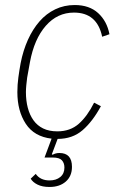

<svg xmlns="http://www.w3.org/2000/svg" viewBox="-20 -540 474 763"><path d="M277 -520Q335 -520 370 -488Q405 -456 415 -404L386 -394Q366 -490 274 -490Q208 -490 162 -437.5Q116 -385 99 -293L88 -232Q86 -218 84.5 -201.5Q83 -185 83 -174Q83 -140 90.5 -111.5Q98 -83 113 -62Q128 -41 151.5 -29.5Q175 -18 208 -18Q259 -18 293 -48Q327 -78 354 -132L381 -118Q348 -57 308 -22.5Q268 12 209 12L186 73L189 75Q201 68 216 68Q266 68 266 123Q266 160 241.5 181.5Q217 203 177 203Q148 203 129 193.5Q110 184 102 170L122 151Q140 177 177 177Q203 177 219.5 163.5Q236 150 236 126Q236 108 226 97Q216 86 190 86H157L185 11Q116 3 82.5 -48Q49 -99 49 -174Q49 -203 53 -232.5Q57 -262 62 -289Q72 -340 91 -382Q110 -424 137 -455Q164 -486 199.5 -503Q235 -520 277 -520Z"/></svg>

Font: IBM Plex Sans Cond ExtLt
Style: Italic
Weight: 200
Width: 3
Italic angle: -11°
Designer: Mike Abbink, Paul van der Laan, Pieter van Rosmalen
Foundry: Bold Monday
Version: Version 1.3